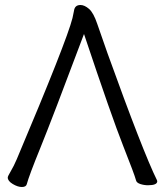

<svg xmlns="http://www.w3.org/2000/svg" viewBox="-20 -731 660 768"><path d="M609 -6Q609 10 572 10Q556 10 541 5Q526 0 524 -10Q518 -33 472.5 -148Q427 -263 316 -595Q188 -254 142 -141Q96 -28 87 6Q84 17 67.5 17Q51 17 31 5Q11 -7 11 -21Q11 -26 23 -46Q35 -66 47 -94Q247 -567 270 -659Q274 -677 276 -688Q279 -711 302 -711Q318 -711 336 -695.5Q354 -680 369 -635.5Q384 -591 410 -518Q553 -121 608 -10Q609 -8 609 -6Z"/></svg>

Font: Moon Stars Kai T
Style: Regular
Weight: 400
Designer: GuiWonder
Version: Version 1.101